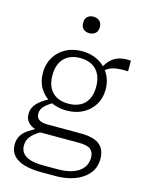

<svg xmlns="http://www.w3.org/2000/svg" viewBox="-145 -860 913 1191"><g transform="rotate(15 311.0 -264.0)"><path d="M598 -500Q555 -502 526 -498Q497 -494 477.5 -483.5Q458 -473 441 -452L427 -464Q439 -493 454.5 -513.5Q470 -534 491 -547.5Q512 -561 538.5 -566Q565 -571 598 -568ZM291 -166Q233 -166 187.5 -189.5Q142 -213 116 -255.5Q90 -298 90 -355Q90 -412 116.5 -455.5Q143 -499 188 -523Q233 -547 291 -547Q349 -547 394.5 -523Q440 -499 466.5 -455.5Q493 -412 493 -355Q493 -298 466.5 -255.5Q440 -213 395 -189.5Q350 -166 291 -166ZM291 -210Q335 -210 366.5 -226.5Q398 -243 415 -275.5Q432 -308 432 -355Q432 -403 415 -436Q398 -469 366.5 -486Q335 -503 291 -503Q248 -503 216.5 -486Q185 -469 168 -436Q151 -403 151 -355Q151 -308 168 -275.5Q185 -243 216.5 -226.5Q248 -210 291 -210ZM241 244Q178 244 132 231Q86 218 61 190.5Q36 163 36 121Q36 89 49.5 65Q63 41 92 21Q121 1 165 -20L186 -3Q152 16 131.5 34Q111 52 102 70.5Q93 89 93 113Q93 140 108.5 159.5Q124 179 156.5 189.5Q189 200 243 200H333Q391 200 431.5 185.5Q472 171 493.5 143.5Q515 116 515 77Q515 41 493 24Q471 7 416 7H166V6Q137 -1 115 -12.5Q93 -24 81.5 -42Q70 -60 70 -85Q70 -113 84 -135.5Q98 -158 124 -177Q150 -196 185 -214L205 -193Q181 -179 163.5 -165Q146 -151 137 -136Q128 -121 128 -102Q128 -77 146.5 -64.5Q165 -52 202 -52H417Q467 -52 502 -39.5Q537 -27 555 0Q573 27 573 69Q573 126 540.5 165Q508 204 453.5 224Q399 244 334 244ZM304 -666Q281 -666 266 -679Q251 -692 251 -719Q251 -746 266 -759Q281 -772 304 -772Q327 -772 342.5 -759Q358 -746 358 -719Q358 -692 342.5 -679Q327 -666 304 -666Z"/></g></svg>

Font: Roboto Serif 20pt ExtraLight
Style: Regular
Weight: 250
Version: Version 1.008